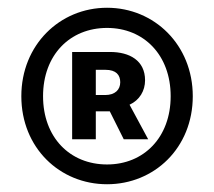

<svg xmlns="http://www.w3.org/2000/svg" viewBox="-20 -831 551 495"><path d="M35 -583C35 -450 134 -356 256 -356C378 -356 477 -450 477 -583C477 -715 378 -811 256 -811C134 -811 35 -715 35 -583ZM91 -583C91 -689 160 -759 256 -759C351 -759 420 -689 420 -583C420 -477 351 -407 256 -407C160 -407 91 -477 91 -583ZM166 -697V-472H227V-544H263L299 -472H362L314 -561C340 -573 354 -597 354 -624C354 -675 314 -697 264 -697ZM227 -651H252C279 -651 290 -638 290 -619C290 -600 277 -586 251 -586H227Z"/></svg>

Font: Kinto Sans
Style: Bold
Weight: 700
Designer: Authors: Ryoko NISHIZUKA  (kana & ideographs); Paul D. Hunt (Latin, Greek & Cyrillic); Wenlong ZHANG  (bopomofo); Sandol
Foundry: Adobe Systems Incorporated, ookami Inc.
Version: Version 0.001